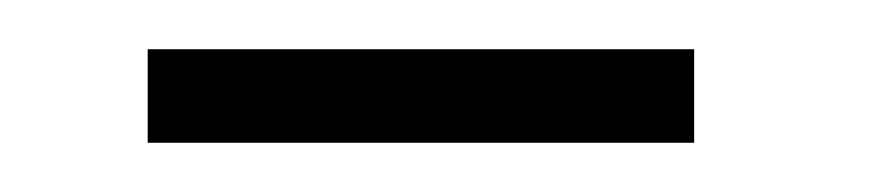

<svg xmlns="http://www.w3.org/2000/svg" viewBox="-20 -263 357 78"><path d="M40 -205V-243H262V-205Z"/></svg>

Font: Darker Grotesque
Style: Regular
Weight: 400
Designer: Gabriel Lam
Foundry: TypeRant
Version: Version 1.000;gftools[0.9.28]